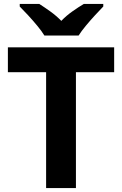

<svg xmlns="http://www.w3.org/2000/svg" viewBox="-20 -954 619 974"><path d="M365.2 0H213.9V-587.9H20V-713.9H559.1V-587.9H365.2ZM205.1 -773.9Q191.4 -796.4 168.9 -823.5Q146.5 -850.6 122.6 -876.5Q98.6 -902.3 80.1 -920.9V-934.1H179.2Q205.1 -917.5 234.9 -896.2Q264.6 -875 291 -848.1Q316.9 -875 347.9 -896.7Q378.9 -918.5 405.3 -934.1H503.9V-920.9Q486.3 -902.8 462.4 -877Q438.5 -851.1 415.8 -823.7Q393.1 -796.4 378.9 -773.9Z"/></svg>

Font: Open Sans
Style: Bold
Weight: 700
Designer: Monotype Design Team
Foundry: Monotype Imaging Inc.
Version: Version 3.000; ttfautohint (v1.8.4)